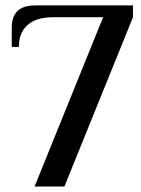

<svg xmlns="http://www.w3.org/2000/svg" viewBox="-20 -680 513 700"><path d="M106 0 356 -617.2H173.8Q113.3 -617.2 81.1 -589.4Q48.8 -561.5 48.8 -508.8H22.9V-580.1Q22.9 -660.2 107.9 -660.2H464.8V-617.2L214.8 0Z"/></svg>

Font: El Messiri SemiBold
Style: Regular
Weight: 600
Designer: Mohamed Gaber
Foundry: Kief Type Foundry
Version: Version 2.007;PS 002.007;hotconv 1.0.88;makeotf.lib2.5.64775